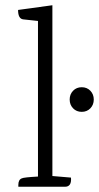

<svg xmlns="http://www.w3.org/2000/svg" viewBox="-20 -713 378 733"><path d="M259 -366.5Q272 -380 292 -380Q312 -380 325 -366.5Q338 -353 338 -333Q338 -313 325 -299.5Q312 -286 292 -286Q272 -286 259 -299.5Q246 -313 246 -333Q246 -353 259 -366.5ZM228 0H50V-7Q50 -27 63 -32Q70 -36 125 -39V-633L69 -639Q49 -641 49 -675L180 -693V-41L251 -35Q254 0 228 0Z"/></svg>

Font: Karma Light
Style: Regular
Weight: 300
Designer: Joana Correia
Foundry: Indian Type Foundry
Version: Version 1.202;PS 1.0;hotconv 1.0.78;makeotf.lib2.5.61930; tt